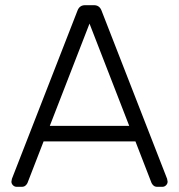

<svg xmlns="http://www.w3.org/2000/svg" viewBox="-20 -720 690 740"><path d="M148 -175 86 -15Q84 -10 78.5 -5Q73 0 64 0H44Q36 0 30 -6Q24 -12 24 -20L26 -31L279 -680Q287 -700 308 -700H342Q363 -700 371 -680L624 -31L626 -20Q626 -12 620 -6Q614 0 606 0H586Q577 0 571.5 -5Q566 -10 564 -15L502 -175ZM478 -235 325 -629 172 -235Z"/></svg>

Font: Rubik
Style: Regular
Weight: 300
Designer: Hubert & Fischer
Foundry: Hubert & Fischer
Version: Version 1.100